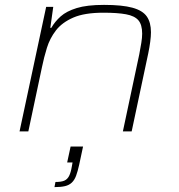

<svg xmlns="http://www.w3.org/2000/svg" viewBox="-20 -538 732 786"><path d="M60 0 169 -510H198L186 -424H190Q205 -450 228.5 -471Q252 -492 294 -505Q336 -518 406 -518Q480 -518 522 -506.5Q564 -495 581 -470.5Q598 -446 598 -406Q598 -390 595 -367Q592 -344 587 -320L519 0H483L550 -315Q555 -341 558.5 -362.5Q562 -384 562 -400Q562 -437 546.5 -455Q531 -473 496 -479.5Q461 -486 403 -486Q326 -486 280 -466Q234 -446 209 -413.5Q184 -381 172 -342Q160 -303 152 -264L96 0ZM203 228 207 207Q231 207 243.5 201.5Q256 196 263 182Q270 168 274 144L277 127H255L269 62H320L304 137Q298 164 291.5 181.5Q285 199 274 209.5Q263 220 246 224Q229 228 203 228Z"/></svg>

Font: Saira Expanded Thin
Style: Italic
Weight: 250
Width: 7
Italic angle: -12°
Designer: Hector Gatti with collaboration of the Omnibus-Type team
Foundry: Omnibus-Type
Version: Version 1.101